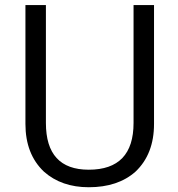

<svg xmlns="http://www.w3.org/2000/svg" viewBox="-20 -747 712 770"><path d="M156.2 -58.6Q82 -128.9 82 -250V-726.6H164.1V-253.9Q164.1 -66.4 335.9 -66.4Q515.6 -66.4 515.6 -253.9V-726.6H597.7V-250Q597.7 -128.9 523.4 -58.6Q453.1 3.9 335.9 3.9Q226.6 3.9 156.2 -58.6Z"/></svg>

Font: 和音 by 宁静之雨，公众号njzyshare
Style: Regular
Weight: 400
Designer: Steve Matteson
Foundry: Ascender Corporation
Version: Version 6.00;June 8, 2018;FontCreator 11.0.0.2388 32-bit